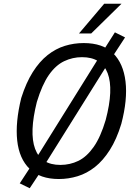

<svg xmlns="http://www.w3.org/2000/svg" viewBox="-20 -943 724 1021"><path d="M293 9Q193 9 137.5 -45Q82 -99 71.5 -195.5Q61 -292 93 -422Q119 -504 154.5 -560Q190 -616 233 -650Q276 -684 324.5 -699Q373 -714 425 -714Q527 -714 581.5 -660Q636 -606 647.5 -509.5Q659 -413 625 -284Q600 -202 564 -145.5Q528 -89 485 -55Q442 -21 393 -6Q344 9 293 9ZM301 -66Q352 -66 396.5 -87.5Q441 -109 478 -161.5Q515 -214 542 -305Q585 -468 552.5 -553.5Q520 -639 416 -639Q366 -639 321 -617.5Q276 -596 240 -544.5Q204 -493 176 -401Q135 -238 166.5 -152Q198 -66 301 -66ZM138 58 85 32 149 -66 175 -106 508 -640 532 -678 591 -771 645 -744 581 -646 555 -606 221 -72 199 -34ZM400 -765 534 -923H626L465 -765Z"/></svg>

Font: Nunito Sans 7pt Condensed
Style: Italic
Weight: 400
Width: 3
Italic angle: -9°
Designer: Vernon Adams
Foundry: Vernon Adams
Version: Version 3.101;gftools[0.9.27]